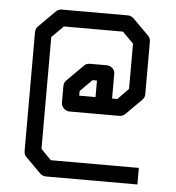

<svg xmlns="http://www.w3.org/2000/svg" viewBox="-47 -700 634 693"><g transform="rotate(5 270.0 -353.5)"><path d="M298 -352V-412H282L239 -369V-352ZM358 -352H377L416 -392V-556L376 -596H162L120 -554V-149L157 -111H476V-51H145Q132 -51 123 -60L68 -115Q60 -123 60 -136V-566Q60 -579 68 -587L128 -647Q137 -656 150 -656H388Q401 -656 410 -647L468 -589Q476 -581 476 -568V-379Q476 -366 468 -358L411 -301Q402 -292 390 -292H209Q197 -292 188 -301Q179 -310 179 -322V-381Q179 -394 187 -402L248 -463Q255 -470 270 -470H328Q340 -470 349 -462Q358 -454 358 -442Z"/></g></svg>

Font: IBM 3270
Style: Regular
Weight: 400
Monospace: yes
Version: Version 2.3.1